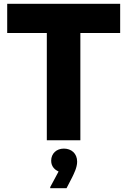

<svg xmlns="http://www.w3.org/2000/svg" viewBox="-20 -740 672 1013"><path d="M18 -720V-566H227V0H404V-566H614V-720ZM289 165 245 247V253H331L361 195C370 176 387 144 387 113C387 69 356 44 317 44C278 44 250 70 250 108C250 141 272 157 289 165Z"/></svg>

Font: Kufam Arabic Latin Roman Bold
Style: Regular
Weight: 700
Designer: Wael Morcos & Artur Schmal
Version: Version 1.200;PS 001.200;hotconv 1.0.88;makeotf.lib2.5.64775